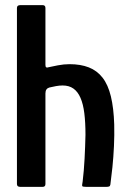

<svg xmlns="http://www.w3.org/2000/svg" viewBox="-20 -728 507 748"><path d="M46 -11Q46 -182 46 -354Q46 -526 46 -697Q46 -708 59 -708Q80 -708 102.5 -708Q125 -708 146 -708Q157 -708 157 -697Q157 -642 157 -586Q157 -530 157 -475Q157 -467 160.5 -465.5Q164 -464 169 -466Q182 -469 205.5 -473.5Q229 -478 251 -478Q294 -478 326 -465.5Q358 -453 379.5 -425.5Q401 -398 412 -352.5Q423 -307 425 -243Q426 -202 424 -159Q422 -116 418 -77Q414 -38 410 -9Q409 -3 405 -1.5Q401 0 394 0Q375 0 355 0Q335 0 316 0Q302 0 300.5 -3Q299 -6 302 -21Q307 -62 309.5 -109.5Q312 -157 313 -203Q313 -251 308.5 -287Q304 -323 293.5 -347Q283 -371 266 -383Q249 -395 224 -395Q212 -395 198 -392.5Q184 -390 172 -387Q165 -385 161 -379.5Q157 -374 157 -364V-11Q157 0 146 0H59Q46 0 46 -11Z"/></svg>

Font: Glory SemiBold
Style: Regular
Weight: 600
Designer: Robert Leuschke
Foundry: Robert Leuschke
Version: Version 1.011